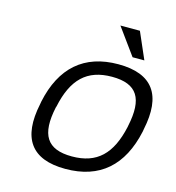

<svg xmlns="http://www.w3.org/2000/svg" viewBox="-104 -768 792 866"><g transform="rotate(15 292.5 -335.5)"><path d="M96 -256 94 -244C59 -78 119 9 279 9C440 9 537 -78 573 -244L575 -256C610 -422 550 -509 389 -509C229 -509 131 -422 96 -256ZM166 -247 168 -253C196 -385 259 -447 376 -447C494 -447 531 -385 503 -253L502 -247C473 -115 410 -53 293 -53C175 -53 138 -115 166 -247ZM352 -680 442 -556H497L443 -680Z"/></g></svg>

Font: LT Wave Text Light Italic
Style: Regular
Weight: 300
Designer: Daniel Lyons
Version: Version 2.5 (Glyphs App)